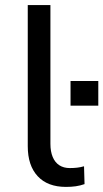

<svg xmlns="http://www.w3.org/2000/svg" viewBox="-20 -725 406 754"><path d="M239 9Q167 9 128 -33Q89 -75 89 -151V-705H178V-160Q178 -130 187 -108.5Q196 -87 213 -76Q230 -65 254 -65Q269 -65 282.5 -66.5Q296 -68 310 -72L312 -2Q295 4 277.5 6.5Q260 9 239 9ZM257 -310V-407H366V-310Z"/></svg>

Font: Nunito Sans 8pt
Style: Regular
Weight: 400
Version: Version 3.101;gftools[0.9.27]